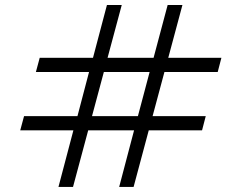

<svg xmlns="http://www.w3.org/2000/svg" viewBox="-20 -740 956 760"><path d="M211.4 0 270.5 -224.1H60.1L75.2 -280.3H286.6L332.5 -455.1H122.1L137.2 -511.2H348.1L403.3 -720.2H461.9L405.8 -511.2H587.9L643.6 -720.2H702.1L646 -511.2H856.4L841.8 -455.1H630.9L584 -280.3H794.4L779.8 -224.1H568.8L508.8 0H451.7L510.7 -224.1H329.1L269 0ZM344.2 -280.3H525.9L572.3 -455.1H391.1Z"/></svg>

Font: Manrope Light
Style: Regular
Weight: 300
Designer: Mikhail Sharanda
Foundry: Mikhail Sharanda
Version: Version 4.505;FEAKit 1.0